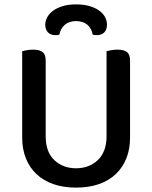

<svg xmlns="http://www.w3.org/2000/svg" viewBox="-20 -840 693 874"><path d="M572 -213Q572 -162 555.5 -120Q539 -78 507.5 -48Q476 -18 430.5 -2Q385 14 326 14Q268 14 222.5 -2Q177 -18 145.5 -48Q114 -78 97.5 -120Q81 -162 81 -213V-607Q88 -609 102 -611.5Q116 -614 131 -614Q160 -614 174 -603Q188 -592 188 -564V-219Q188 -148 227.5 -111Q267 -74 326 -74Q356 -74 381 -83.5Q406 -93 425 -111Q444 -129 454.5 -156Q465 -183 465 -219V-607Q472 -609 486 -611.5Q500 -614 515 -614Q544 -614 558 -603Q572 -592 572 -564ZM326 -744Q295 -744 275.5 -727.5Q256 -711 250 -682Q246 -681 242 -680.5Q238 -680 233 -680Q210 -680 198 -693Q186 -706 186 -728Q186 -745 195 -761.5Q204 -778 221.5 -791Q239 -804 265 -812Q291 -820 326 -820Q362 -820 388.5 -812Q415 -804 432.5 -791Q450 -778 458.5 -761.5Q467 -745 467 -728Q467 -706 455 -693Q443 -680 420 -680Q412 -680 402 -682Q397 -711 377.5 -727.5Q358 -744 326 -744Z"/></svg>

Font: Baloo Da 2 Medium
Style: Regular
Weight: 500
Designer: Noopur Datye, Sulekha Rajkumar and Ek Type
Foundry: Ek Type
Version: Version 1.640;hotconv 1.0.111;makeotfexe 2.5.65597; ttfautoh